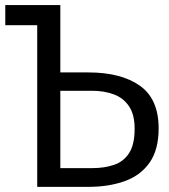

<svg xmlns="http://www.w3.org/2000/svg" viewBox="-20 -726 655 746"><path d="M214.4 -706.2V-444.6H323.1Q450.3 -444.6 523.3 -393.1Q596.4 -341.5 596.4 -227.2Q596.4 -144.6 561.5 -94.6Q526.7 -44.6 464.9 -22.3Q403.1 0 323.6 0H124.6V-628.2H0.5V-706.2ZM337.4 -373.3H214.4V-72.8H339Q385.6 -72.8 422.8 -85.4Q460 -97.9 481.5 -131Q503.1 -164.1 503.1 -226.2Q503.1 -280.5 481.5 -312.8Q460 -345.1 422.6 -359.2Q385.1 -373.3 337.4 -373.3Z"/></svg>

Font: FiraCode Nerd Font
Style: Regular
Weight: 400
Designer: Carrois Corporate, Edenspiekermann AG, Nikita Prokopov
Foundry: Carrois Corporate, Edenspiekermann AG, Nikita Prokopov
Version: Version 6.002;Nerd Fonts 2.1.0